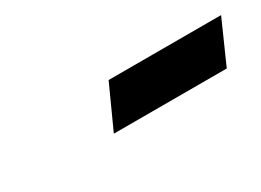

<svg xmlns="http://www.w3.org/2000/svg" viewBox="-21 -631 462 340"><g transform="rotate(-30 210.0 -461.5)"><path d="M150.9 -418 190.4 -504.9H420.4L381.8 -418Z"/></g></svg>

Font: Linux Biolinum
Style: Italic
Weight: 400
Italic angle: -12°
Designer: Philipp H. Poll
Foundry: Philipp H. Poll
Version: Version 1.1.3 ; ttfautohint (v0.9)